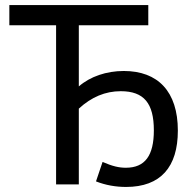

<svg xmlns="http://www.w3.org/2000/svg" viewBox="-20 -730 751 760"><path d="M202 0H292V-300C342 -346 397 -369 458 -369C550 -369 589 -321 589 -214C589 -114 554 -66 478 -66C451 -66 425 -72 386 -89L360 -12C398 3 438 10 479 10C616 10 684 -69 684 -213C684 -368 605 -449 470 -449C401 -449 337 -427 292 -388V-630H567V-710H17V-630H202Z"/></svg>

Font: Raleway Med
Style: Regular
Weight: 500
Designer: Matt McInerney, Pablo Impallari, Rodrigo Fuenzalida
Foundry: Matt McInerney, Pablo Impallari, Rodrigo Fuenzalida
Version: Version 3.00 July 28, 2015